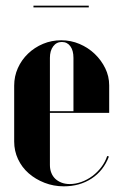

<svg xmlns="http://www.w3.org/2000/svg" viewBox="-20 -647 425 677"><path d="M30 -345V-148Q30 -115 43.5 -86Q57 -57 81 -36Q105 -15 137 -2.5Q169 10 205 10Q261 10 303 -17.5Q345 -45 364 -95L358 -97Q351 -76 337.5 -58Q324 -40 306 -26.5Q288 -13 267 -5.5Q246 2 226 2Q210 2 197 -3Q184 -8 175 -16.5Q166 -25 161 -37.5Q156 -50 156 -65V-443Q156 -468 167.5 -483.5Q179 -499 198 -499Q217 -499 228 -484Q239 -469 239 -443V-255H150V-249H365V-346Q365 -378 351 -406.5Q337 -435 314 -457Q291 -479 260.5 -492Q230 -505 196 -505Q162 -505 132 -492.5Q102 -480 79 -458Q56 -436 43 -407Q30 -378 30 -345ZM293 -627H98V-621H293Z"/></svg>

Font: Moniqa Black
Style: Regular
Weight: 900
Designer: Rajesh Rajput
Foundry: Rajesh Rajput
Version: Version 1.000